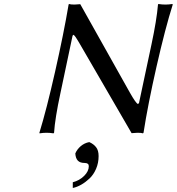

<svg xmlns="http://www.w3.org/2000/svg" viewBox="-20 -668 889 966"><path d="M325.2 -645 327.1 -647.9Q335 -645 355 -645L383.8 -647L632.8 -203.1Q664.1 -147.5 673.8 -145L679.2 -148.9L742.2 -444.8Q768.1 -565.9 774.9 -645L776.9 -647.9Q794.9 -645 812 -645Q829.1 -645 847.2 -647.9L849.1 -645Q811.5 -526.4 767.8 -334.2Q724.1 -142.1 702.1 0L699.2 2.9Q691.9 0 671.9 0L642.1 2L377 -455.1Q359.4 -485.8 350.1 -493.2L345.2 -488.8L284.2 -200.2Q256.8 -73.2 252 0L249 2.9Q231 0 214.8 0Q197.3 0 179.2 2.9L178.2 0Q213.9 -115.7 257.1 -306.9Q300.3 -498 325.2 -645ZM346.2 277.8V249Q379.9 240.2 403.3 217Q426.8 193.8 426.8 168Q426.8 151.9 405.8 151.9Q382.8 151.9 371.6 140.1Q360.4 128.4 358.9 104Q367.7 83 386.5 67.1Q405.3 51.3 429.2 46.9Q451.2 56.6 463.6 72.8Q476.1 88.9 476.1 117.2Q476.1 151.9 463.4 181.4Q450.7 210.9 430.4 230Q410.2 249 388.7 261.2Q367.2 273.4 346.2 277.8Z"/></svg>

Font: Linear Smooth
Style: Italic
Weight: 400
Designer: Philipp H. Poll, Flanker
Foundry: Philipp H. Poll, reworked by Flanker
Version: Version 1.061 | FøM Fix